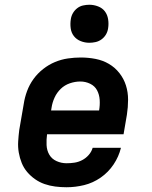

<svg xmlns="http://www.w3.org/2000/svg" viewBox="-20 -780 640 808"><path d="M260 8Q236 8 212.5 5Q189 2 167.5 -5.5Q146 -13 127.5 -26Q109 -39 94.5 -56Q80 -73 71.5 -94Q63 -115 59 -138Q55 -161 56.5 -185Q58 -209 61 -233L80 -343Q84 -370 94 -397Q104 -424 121 -447.5Q138 -471 161.5 -489.5Q185 -508 211.5 -519Q238 -530 265.5 -534Q293 -538 320 -538Q352 -538 382.5 -532Q413 -526 438.5 -511Q464 -496 482.5 -472.5Q501 -449 510 -420.5Q519 -392 519 -360.5Q519 -329 514 -297L500 -215H178Q175 -192 176 -169.5Q177 -147 187.5 -129Q198 -111 218 -102Q238 -93 260 -93Q277 -93 293.5 -95.5Q310 -98 325.5 -106Q341 -114 353 -127.5Q365 -141 370 -158H489Q480 -121 458 -88Q436 -55 403.5 -32.5Q371 -10 334 -1Q297 8 260 8ZM195 -315H397Q401 -338 399.5 -360Q398 -382 388.5 -400Q379 -418 359.5 -427.5Q340 -437 318 -437Q296 -437 274 -429.5Q252 -422 235.5 -406Q219 -390 209.5 -369Q200 -348 197 -327ZM356 -600Q337 -600 319.5 -607Q302 -614 291 -628Q280 -642 277.5 -661Q275 -680 278 -699Q280 -713 287 -725Q294 -737 305 -745.5Q316 -754 329.5 -757Q343 -760 356 -760Q375 -760 393 -753Q411 -746 421.5 -732Q432 -718 435 -699Q438 -680 435 -661Q433 -647 426 -635Q419 -623 407.5 -614.5Q396 -606 382.5 -603Q369 -600 356 -600Z"/></svg>

Font: Iosevka Curly Slab ExObl
Style: Bold
Weight: 700
Width: 7
Italic angle: -9°
Monospace: yes
Designer: Belleve Invis
Foundry: Belleve Invis
Version: Version 11.0.0; ttfautohint (v1.8.3)